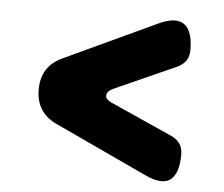

<svg xmlns="http://www.w3.org/2000/svg" viewBox="-42 -622 684 585"><g transform="rotate(5 300.0 -329.5)"><path d="M421 -98 138 -230Q106 -245 90.5 -270Q75 -295 75 -330Q75 -365 90.5 -390Q106 -415 138 -430L421 -562Q473 -586 499 -567Q525 -548 525 -490Q525 -470 516 -457Q507 -444 490 -436L300 -351Q283 -343 281.5 -330.5Q280 -318 300 -309L490 -224Q507 -216 516 -203Q525 -190 525 -170Q525 -112 499.5 -92.5Q474 -73 421 -98Z"/></g></svg>

Font: Maple Mono NL ExtraBold
Style: Regular
Weight: 800
Monospace: yes
Designer: subframe7536
Version: Version 7.000